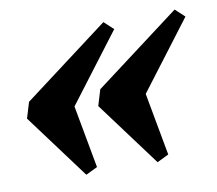

<svg xmlns="http://www.w3.org/2000/svg" viewBox="-57 -502 643 568"><g transform="rotate(-10 264.5 -218.0)"><path d="M194 -17 159 0 15 -194 29.5 -242 287 -436 315 -410 159.5 -205ZM408 -17 373 0 229 -194 243.5 -242 501 -436 529 -410 373.5 -205Z"/></g></svg>

Font: Newsreader Text ExtraBold
Style: Italic
Weight: 800
Italic angle: -17°
Designer: Hugues Gentile
Foundry: Production Type
Version: Version 1.001